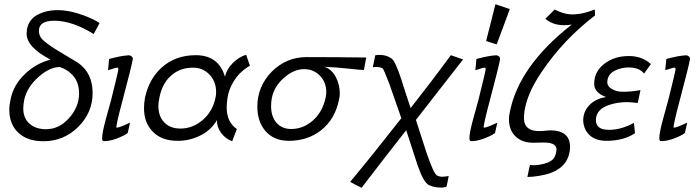

<svg xmlns="http://www.w3.org/2000/svg" viewBox="-20 -658 3301 908"><path d="M451 -549 423 -497Q322 -560 236 -560Q164 -560 164 -512Q164 -489 179.5 -472.5Q195 -456 238 -428Q275 -405 349 -361Q418 -313 418 -218Q418 -125 349 -57Q281 10 185 10Q110 10 67 -30Q24 -70 24 -139Q24 -162 30 -188Q43 -255 97 -307Q149 -358 219 -376Q106 -435 106 -498Q106 -576 188 -601Q216 -610 252 -610Q310 -610 379 -584Q422 -568 451 -549ZM354 -216Q354 -275 317 -309Q296 -330 263 -341Q215 -341 162 -294Q109 -247 95 -188Q90 -163 90 -146Q90 -99 119.5 -73Q149 -47 198 -47Q260 -47 307 -100Q354 -153 354 -216Z M608 -378Q603 -347 561 -189Q526 -57 531 -55Q538 -51 595 -78L584 -29Q566 -15 527 -1Q492 11 469 9Q463 8 463 -5Q463 -31 482 -100L506 -187Q540 -324 540 -331Q540 -338 533 -338Q526 -338 511 -332L491 -326L496 -379Q551 -394 583 -396Q593 -398 601 -392.5Q609 -387 608 -378Z M1144 -399 1162 -347Q1110 -318 1081 -266Q1061 -231 1056 -196Q1052 -169 1052 -151Q1052 -80 1100 -48L1078 10Q1047 -1 1026 -29Q1005 -57 1006 -90Q977 -40 923 -15Q875 8 820 8Q743 8 701 -37Q661 -78 661 -147Q661 -170 666 -198Q686 -286 745 -339Q810 -397 906 -397Q1014 -397 1044 -295Q1051 -329 1079.5 -358.5Q1108 -388 1144 -399ZM999 -195Q1002 -208 1002 -223Q1002 -272 971 -305Q940 -338 892 -338Q832 -338 791 -302Q748 -266 734 -197Q729 -174 729 -157Q729 -108 757 -79Q785 -50 833 -50Q891 -50 938 -90Q985 -130 999 -195Z M1712 -386 1701 -327Q1686 -327 1622 -334Q1568 -340 1512 -342Q1545 -335 1568 -294Q1587 -257 1587 -215Q1587 -202 1584 -191Q1566 -94 1496 -40Q1433 8 1346 8Q1274 8 1234 -40Q1197 -84 1197 -154Q1197 -249 1265 -319Q1334 -388 1430 -388Q1566 -388 1712 -386ZM1520 -196Q1523 -210 1523 -223Q1523 -269 1493 -300Q1463 -331 1418 -331Q1370 -331 1324 -291Q1278 -251 1266 -197Q1262 -178 1262 -156Q1262 -107 1287.5 -77.5Q1313 -48 1357 -48Q1414 -48 1459.5 -88Q1505 -128 1520 -196Z M2112 -397 2170 -377Q1970 -120 1947 -91Q1961 -48 1973.5 -8.5Q1986 31 1991.5 47Q1997 63 1997 64Q2031 164 2047 172Q2059 178 2073 178Q2076 178 2092 176Q2101 174 2102 175L2092 224Q2082 230 2058 229Q2027 227 2008 217Q1983 204 1956 127Q1937 70 1901 -42Q1898 -38 1871.5 -4.5Q1845 29 1795.5 93Q1746 157 1690 230Q1660 216 1636 202Q1741 76 1878 -99Q1859 -154 1821 -262Q1795 -331 1789 -335Q1773 -344 1743 -340L1755 -397Q1802 -403 1832 -381Q1850 -368 1878 -282Q1885 -260 1899.5 -214.5Q1914 -169 1922 -147Q2019 -270 2112 -397Z M2345 -378Q2340 -347 2298 -189Q2263 -57 2268 -55Q2275 -51 2332 -78L2321 -29Q2303 -15 2264 -1Q2229 11 2206 9Q2200 8 2200 -5Q2200 -31 2219 -100L2243 -187Q2277 -324 2277 -331Q2277 -338 2270 -338Q2263 -338 2248 -332L2228 -326L2233 -379Q2288 -394 2320 -396Q2330 -398 2338 -392.5Q2346 -387 2345 -378ZM2323 -638 2391 -615 2329 -448 2279 -464Z M2793 -613 2794 -585Q2645 -471 2543 -320Q2464 -205 2458 -110Q2453 -38 2529 -38Q2544 -38 2553 -39Q2555 -40 2561 -40Q2567 -40 2569 -41Q2676 -47 2676 38Q2676 50 2673 64Q2655 153 2533 173Q2498 179 2474 179L2486 122Q2511 126 2542 119Q2575 112 2591 99Q2607 86 2611 57Q2615 37 2600.5 26.5Q2586 16 2552 16Q2536 16 2505 17Q2447 18 2415 -16Q2387 -45 2387 -95Q2387 -110 2390 -123Q2431 -344 2684 -542Q2646 -535 2610 -543Q2580 -551 2559 -569L2603 -613Q2643 -592 2679 -590Q2729 -588 2793 -613Z M3058 -355 3026 -310Q3003 -339 2953 -339Q2932 -339 2911 -333Q2852 -316 2852 -269Q2852 -241 2898 -227Q2910 -224 2929 -224Q2965 -224 3009 -232L2996 -171Q2962 -175 2946 -175Q2901 -175 2865 -163Q2800 -144 2798 -91Q2798 -59 2826 -49Q2841 -44 2860 -44Q2918 -44 2978 -77L2983 -28Q2929 8 2848 8Q2797 8 2768 -19Q2740 -46 2738 -88Q2738 -130 2767 -160.5Q2796 -191 2846 -199Q2790 -220 2790 -262Q2790 -319 2837.5 -356Q2885 -393 2954 -393Q3017 -393 3058 -355Z M3243 -378Q3238 -347 3196 -189Q3161 -57 3166 -55Q3173 -51 3230 -78L3219 -29Q3201 -15 3162 -1Q3127 11 3104 9Q3098 8 3098 -5Q3098 -31 3117 -100L3141 -187Q3175 -324 3175 -331Q3175 -338 3168 -338Q3161 -338 3146 -332L3126 -326L3131 -379Q3186 -394 3218 -396Q3228 -398 3236 -392.5Q3244 -387 3243 -378Z"/></svg>

Font: GFS Neohellenic Rg
Style: Italic
Weight: 400
Italic angle: -12°
Designer: Takis Katsoulidis and George D. Matthiopoulos
Foundry: Takis Katsoulidis and George D. Matthiopoulos
Version: Version 1.0